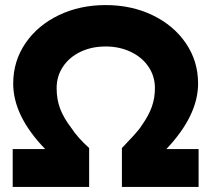

<svg xmlns="http://www.w3.org/2000/svg" viewBox="-20 -736 832 756"><path d="M30 -149H158Q32 -279 32 -407Q32 -495 80 -565.5Q128 -636 211 -676Q294 -716 396 -716Q498 -716 581 -676Q664 -636 712 -565.5Q760 -495 760 -407Q760 -281 635 -149H762V0H460V-153Q484 -178 506.5 -202.5Q529 -227 540 -245Q566 -282 578 -316Q590 -350 590 -389Q590 -436 564.5 -473.5Q539 -511 494.5 -532Q450 -553 396 -553Q341 -553 297 -532Q253 -511 228 -473.5Q203 -436 203 -389Q203 -344 217 -307.5Q231 -271 261 -232Q284 -196 331 -153V0H30Z"/></svg>

Font: Lexend Exa HM Xlight
Style: Bold
Weight: 700
Designer: Bonnie Shaver-Troup, Thomas Jockin, Octavio Pardo
Foundry: Lexend
Version: Version 1.091